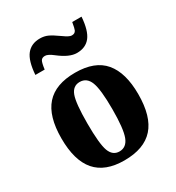

<svg xmlns="http://www.w3.org/2000/svg" viewBox="-171 -802 841 917"><g transform="rotate(-30 250.0 -343.5)"><path d="M461.9 -231.9Q461.9 -108.4 408.9 -49.3Q356 9.8 247.1 9.8Q141.6 9.8 89.8 -50Q38.1 -109.9 38.1 -231.9Q38.1 -353.5 90.6 -412.4Q143.1 -471.2 251 -471.2Q359.9 -471.2 410.9 -410.4Q461.9 -349.6 461.9 -231.9ZM318.8 -231.9Q318.8 -339.4 303 -380.6Q287.1 -421.9 248 -421.9Q210.4 -421.9 195.8 -382.3Q181.2 -342.8 181.2 -231.9Q181.2 -119.1 196 -79.1Q210.9 -39.1 248 -39.1Q286.6 -39.1 302.7 -81.3Q318.8 -123.5 318.8 -231.9ZM307.1 -547.9Q265.6 -547.9 210.9 -590.8Q183.1 -612.8 167 -612.8Q150.4 -612.8 144 -601.8Q137.7 -590.8 133.3 -556.6H82Q87.4 -631.8 113.5 -664.3Q139.6 -696.8 187 -696.8Q210.9 -696.8 230.2 -688Q249.5 -679.2 283.7 -654.8Q313.5 -632.8 327.1 -632.8Q336.4 -632.8 342 -636Q347.7 -639.2 351.3 -646.5Q355 -653.8 360.8 -687.5H412.1Q406.7 -613.3 381.1 -580.6Q355.5 -547.9 307.1 -547.9Z"/></g></svg>

Font: Tinos
Style: Bold
Weight: 700
Designer: Steve Matteson
Foundry: Monotype Imaging Inc.
Version: Version 1.23